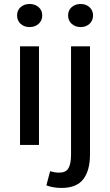

<svg xmlns="http://www.w3.org/2000/svg" viewBox="-20 -717 544 950"><path d="M126.5 -697.3Q153.3 -697.3 171.1 -681.6Q189 -666 189 -640.6Q189 -615.2 171.1 -599.1Q153.3 -583 126.5 -583Q99.6 -583 82 -599.1Q64.5 -615.2 64.5 -640.6Q64.5 -666 82 -681.6Q99.6 -697.3 126.5 -697.3ZM172.9 -487.8V0H79.1V-487.8ZM379.4 -697.3Q405.3 -697.3 422.9 -681.4Q440.4 -665.5 440.4 -640.6Q440.4 -615.2 422.9 -599.1Q405.3 -583 379.4 -583Q352.5 -583 334.7 -599.1Q316.9 -615.2 316.9 -640.6Q316.9 -666 334.5 -681.6Q352.1 -697.3 379.4 -697.3ZM425.3 -487.8V46.9Q425.3 126.5 392.1 169.7Q358.9 212.9 284.2 212.9Q242.2 212.9 209.5 200.2L228 129.9Q251 137.2 272.9 137.2Q305.7 137.2 318.6 115.5Q331.5 93.8 331.5 47.9V-487.8Z"/></svg>

Font: Varta SemiBold
Style: Regular
Weight: 600
Designer: Joana Correia, Viktoriya Grabowska, Eben Sorkin
Foundry: Sorkin Type
Version: Version 1.003; ttfautohint (v1.3) -l 8 -r 24 -G 200 -x 12 -H